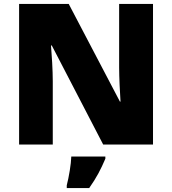

<svg xmlns="http://www.w3.org/2000/svg" viewBox="-20 -827 874 975"><path d="M757 -93V-807H585V-484C585 -435 589 -357 592 -311H589L329 -807H77V-93H248V-415C248 -468 243 -550 239 -596H243L504 -93ZM515 -21V-32H342C341 6 330 72 319 114V128H433C471 74 492 33 515 -21Z"/></svg>

Font: Noto Sans Telugu UI Black
Style: Regular
Weight: 900
Designer: Jelle Bosma - Monotype Design Team
Foundry: Monotype Imaging Inc.
Version: Version 2.005